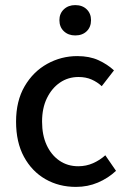

<svg xmlns="http://www.w3.org/2000/svg" viewBox="-20 -721 499 753"><path d="M278 12Q211 12 158 -18.5Q105 -49 74 -106Q43 -163 43 -244Q43 -325 76.5 -382.5Q110 -440 165 -470.5Q220 -501 283 -501Q331 -501 366 -485Q401 -469 427 -445L379 -383Q362 -399 339.5 -409Q317 -419 288 -419Q247 -419 215 -397Q183 -375 164 -336Q145 -297 145 -244Q145 -191 163 -152Q181 -113 213 -91Q245 -69 287 -69Q318 -69 345 -81Q372 -93 393 -112L435 -51Q404 -22 364 -5Q324 12 278 12ZM275 -582Q248 -582 230.5 -598.5Q213 -615 213 -642Q213 -668 230.5 -684.5Q248 -701 275 -701Q303 -701 320 -684.5Q337 -668 337 -642Q337 -615 320 -598.5Q303 -582 275 -582Z"/></svg>

Font: Source Sans 3 Medium
Style: Regular
Weight: 500
Designer: Paul D. Hunt
Foundry: Adobe
Version: Version 3.052;hotconv 1.1.0;makeotfexe 2.6.0